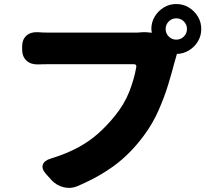

<svg xmlns="http://www.w3.org/2000/svg" viewBox="-20 -886 1040 954"><path d="M803 -742Q803 -720 818.5 -704.5Q834 -689 856 -689Q878 -689 893.5 -704.5Q909 -720 909 -742Q909 -764 893.5 -779.5Q878 -795 856 -795Q834 -795 818.5 -779.5Q803 -764 803 -742ZM732 -742Q732 -776 749 -804Q766 -832 794 -849Q822 -866 856 -866Q890 -866 918 -849Q946 -832 963 -804Q980 -776 980 -742Q980 -708 963.5 -680.5Q947 -653 919.5 -636Q892 -619 859 -618L847 -576Q835 -529 816 -466.5Q797 -404 768 -338Q739 -272 696 -214Q629 -123 549 -64Q469 -5 362 40Q330 53 295 44Q260 35 236 9L210 -20Q186 -46 192.5 -67Q199 -88 232 -98Q310 -122 366.5 -152.5Q423 -183 466.5 -221.5Q510 -260 550 -309Q598 -368 622.5 -431Q647 -494 657 -552Q660 -567 645 -567Q620 -567 577.5 -567Q535 -567 484 -567Q433 -567 382 -567Q331 -567 288.5 -567Q246 -567 220 -567Q204 -567 187 -566.5Q170 -566 168 -566Q133 -565 111.5 -585Q90 -605 90 -640V-655Q90 -690 111.5 -709Q133 -728 168 -726Q176 -725 195 -724.5Q214 -724 220 -724Q245 -724 291.5 -724Q338 -724 393.5 -724Q449 -724 503.5 -724Q558 -724 600 -724Q642 -724 661 -724L675 -725Q702 -728 734 -723Z"/></svg>

Font: Chiron GoRound TC H
Style: Regular
Weight: 900
Designer: Ryoko NISHIZUKA 西塚涼子 (kana, bopomofo & ideographs); Paul D. Hunt (Latin, Greek & Cyrillic); Sandoll Communications 산돌커뮤니
Foundry: Adobe
Version: Version 1.000;hotconv 1.1.1;makeotfexe 2.6.0